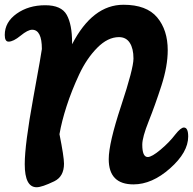

<svg xmlns="http://www.w3.org/2000/svg" viewBox="-20 -772 811 807"><path d="M541 3Q437 3 437 -103Q437 -170 489 -327Q541 -484 541 -526Q541 -568 525.5 -592Q510 -616 480 -616Q433 -616 388.5 -571Q344 -526 312.5 -458.5Q281 -391 260 -326Q239 -261 230 -208Q249 -113 249 -84Q249 -30 208 -10Q156 15 134 15Q84 15 84 -82Q84 -164 120 -361.5Q156 -559 156 -566Q156 -647 115 -647Q97 -647 66.5 -622Q36 -597 16 -597Q0 -597 0 -625Q0 -679 50 -714.5Q100 -750 170 -750Q238 -750 260.5 -709.5Q283 -669 283 -593V-586Q369 -752 499 -752Q596 -752 640.5 -699Q685 -646 685 -561Q685 -494 658.5 -412Q632 -330 605 -262.5Q578 -195 578 -164Q578 -112 601 -112Q618 -112 655 -143Q692 -174 717 -207Q740 -236 753 -236Q771 -236 771 -198Q771 -132 695 -64.5Q619 3 541 3Z"/></svg>

Font: LeckerliOne
Style: Regular
Weight: 400
Designer: Gesine Todt
Foundry: Gesine Todt
Version: Version 1.000